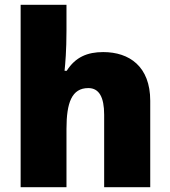

<svg xmlns="http://www.w3.org/2000/svg" viewBox="-20 -780 710 800"><path d="M257 -652V-760H66V0H257V-243C257 -352 279 -413 348 -413C393 -413 414 -375 414 -302V0H606V-360C606 -503 519 -563 410 -563C344 -563 294 -542 258 -485H249C252 -514 257 -570 257 -652Z"/></svg>

Font: Noto Sans Malayalam Black
Style: Regular
Weight: 900
Designer: Jelle Bosma - Monotype Design Team
Foundry: Monotype Imaging Inc.
Version: Version 2.104